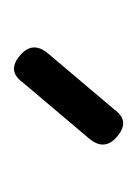

<svg xmlns="http://www.w3.org/2000/svg" viewBox="20 -734 199 280"><g transform="rotate(90 120.0 -593.5)"><path d="M60 -523Q39 -541 57 -563L139 -660Q156 -684 179 -664Q200 -646 182 -624L100 -527Q83 -503 60 -523Z"/></g></svg>

Font: Jura Medium
Style: Regular
Weight: 500
Designer: Daniel Johnson, Alexei Vanyashin
Foundry: Daniel Johnson
Version: Version 5.103